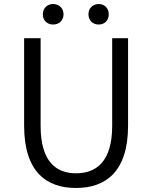

<svg xmlns="http://www.w3.org/2000/svg" viewBox="-20 -922 756 955"><path d="M358 13C502 13 617 -64 617 -297V-732H538V-296C538 -116 457 -60 358 -60C261 -60 182 -116 182 -296V-732H100V-297C100 -64 214 13 358 13ZM244 -800C274 -800 296 -820 296 -851C296 -881 274 -902 244 -902C215 -902 193 -881 193 -851C193 -820 215 -800 244 -800ZM471 -800C500 -800 521 -820 521 -851C521 -881 500 -902 471 -902C441 -902 420 -881 420 -851C420 -820 441 -800 471 -800Z"/></svg>

Font: ChiuKong Gothic CL Normal
Style: Regular
Weight: 350
Designer: Ryoko NISHIZUKA 西塚涼子 (kana, bopomofo & ideographs); Paul D. Hunt (Latin, Greek & Cyrillic); Sandoll Communications 산돌커뮤니
Foundry: Adobe
Version: Version 1.300